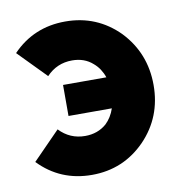

<svg xmlns="http://www.w3.org/2000/svg" viewBox="-65 -573 613 646"><g transform="rotate(-10 241.5 -250.0)"><path d="M199 -512Q307 -512 382 -436Q455 -359 455 -250Q455 -141 382 -65Q307 12 199 12Q91 12 18 -64L111 -159Q147 -121 199 -121Q242 -121 272 -147Q293 -167 303 -197H155V-303H303Q298 -318 289.5 -331Q281 -344 269 -354Q241 -379 199 -379Q147 -379 111 -341L18 -436Q91 -512 199 -512Z"/></g></svg>

Font: Unageo
Style: Bold
Weight: 700
Designer: Richard Sepsi
Foundry: Richard Sepsi
Version: Version 2.000